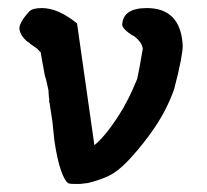

<svg xmlns="http://www.w3.org/2000/svg" viewBox="-20 -454 514 476"><path d="M53 -426Q61 -434 84 -434Q124 -434 171 -396L214 -94Q231 -108 249 -131.5Q267 -155 285 -185Q299 -210 307.5 -229Q316 -248 320 -258Q322 -266 325.5 -285Q329 -304 334 -333Q333 -342 327 -350Q321 -358 313 -364Q312 -365 310 -365.5Q308 -366 308 -367H307Q283 -383 283 -393Q285 -434 344 -434Q428 -434 433 -341Q433 -329 428 -302.5Q423 -276 412 -234Q404 -210 389 -180.5Q374 -151 348 -116Q322 -81 296.5 -54.5Q271 -28 251 -19H252Q229 -8 197 0Q196 0 195 0L179 2H163Q152 2 149 0Q140 -6 131 -32Q122 -58 115 -104L110 -152L103 -198Q102 -200 102 -202.5Q102 -205 102 -207Q102 -208 102 -209L101 -214Q101 -215 101 -216L100 -231Q98 -239 96 -249Q94 -259 91 -267Q91 -268 91 -269L90 -271Q90 -272 90 -273Q87 -290 84 -306Q81 -322 81 -324L73 -332H74L54 -346H55Q31 -361 28 -383Q28 -399 53 -426Z"/></svg>

Font: New Athena Unicode
Style: Bold
Weight: 700
Designer: J. Rusten 1997; rev. by R. Hancock 2001, 2002, rev. by D. Mastronarde 2002-2021
Foundry: Society for Classical Studies (formerly American Philological Association)
Version: Version 5.008